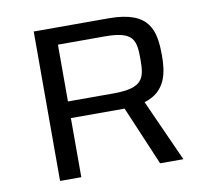

<svg xmlns="http://www.w3.org/2000/svg" viewBox="-69 -661 812 739"><g transform="rotate(-10 337.5 -292.0)"><path d="M108 0H191V-231H401L499 0H590L481 -242C569 -268 578 -345 578 -407C578 -506 561 -584 401 -584H108ZM191 -296V-518H374C488 -518 494 -482 494 -407C494 -334 486 -296 368 -296Z"/></g></svg>

Font: Saira UNSAM SC
Style: Regular
Weight: 400
Designer: Hector Gatti with collaboration of the Omnibus-Type team
Foundry: Omnibus-Type
Version: Version 1.072;PS 001.072;hotconv 1.0.88;makeotf.lib2.5.64775